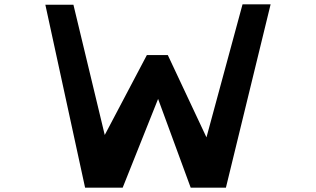

<svg xmlns="http://www.w3.org/2000/svg" viewBox="-20 -869 1463 889"><path d="M374 0 190 -847H320L465 -244L660 -614H757L936 -233L1103 -849H1233L1026 0H863L712 -411L548 0Z"/></svg>

Font: OpenDyslexic
Style: Regular
Weight: 400
Designer: Abbie Gonzalez
Version: Version 0.920;hotconv 1.0.109;makeotfexe 2.5.65596